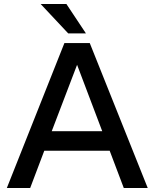

<svg xmlns="http://www.w3.org/2000/svg" viewBox="-20 -934 768 954"><path d="M595 0H714L426 -720H300L14 0H130L200 -185H525ZM407 -768 310 -914H182L319 -768ZM237 -282 363 -612 488 -282Z"/></svg>

Font: Aspekta 500
Style: Regular
Weight: 500
Designer: Ivo Dolenc
Version: Version 2.100